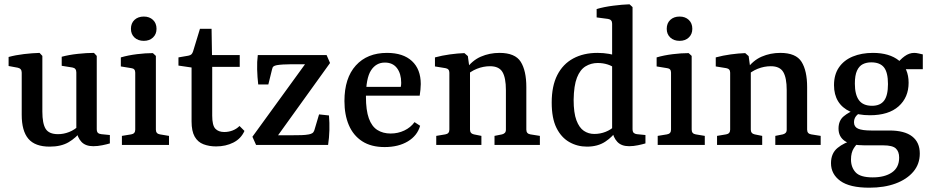

<svg xmlns="http://www.w3.org/2000/svg" viewBox="-20 -674 4327 893"><path d="M360 -67Q334 -33 299 -12.5Q264 8 211 8Q143 8 112 -28.5Q81 -65 81 -140V-336Q81 -355 63 -359L20 -367V-409Q53 -418 91.5 -422.5Q130 -427 164 -428L177 -414V-155Q177 -99 192.5 -74.5Q208 -50 250 -50Q276 -50 301.5 -60Q327 -70 349 -91ZM491 -7Q478 -3 456 1.5Q434 6 414 6Q378 6 359 -14Q340 -34 335 -68V-337Q335 -357 317 -360L267 -368V-410Q300 -419 341.5 -423.5Q383 -428 417 -428L430 -414V-74Q430 -61 435.5 -56Q441 -51 451 -50L491 -46Z M705 -71Q705 -52 724 -49L766 -42V0H547V-42L590 -49Q609 -52 609 -71V-336Q609 -355 591 -357L542 -365V-407Q576 -417 616.5 -422Q657 -427 691 -427L705 -414ZM708 -540Q708 -515 691.5 -499.5Q675 -484 649 -484Q622 -484 605.5 -499.5Q589 -515 589 -540Q589 -566 605.5 -581.5Q622 -597 649 -597Q675 -597 691.5 -581.5Q708 -566 708 -540Z M871 -360 810 -369V-407L856 -415Q866 -417 870.5 -421.5Q875 -426 878 -435L910 -540H964L966 -418H1095V-363H967V-136Q967 -91 981.5 -75.5Q996 -60 1023 -60Q1043 -60 1061.5 -67Q1080 -74 1094 -88L1117 -65Q1101 -29 1065.5 -11Q1030 7 985 7Q953 7 926.5 -3Q900 -13 885.5 -38.5Q871 -64 871 -109Z M1408 -388 1415 -375H1329Q1313 -375 1296.5 -374Q1280 -373 1268 -371Q1257 -369 1252 -365Q1247 -361 1245 -350L1228 -281H1181Q1177 -315 1176 -351Q1175 -387 1179 -418H1499L1515 -381L1264 -32L1257 -45H1344Q1364 -45 1382.5 -45.5Q1401 -46 1417 -49Q1427 -51 1433 -55Q1439 -59 1442 -68L1464 -142L1510 -137Q1513 -103 1512 -68Q1511 -33 1506 0H1171L1154 -38Z M1582 -204Q1582 -311 1635 -369.5Q1688 -428 1780 -428Q1855 -428 1896 -390Q1937 -352 1937 -283Q1937 -272 1935.5 -257Q1934 -242 1932 -229H1650V-270H1844Q1845 -275 1845.5 -279Q1846 -283 1846 -289Q1846 -331 1826.5 -357Q1807 -383 1770 -383Q1729 -383 1705.5 -346.5Q1682 -310 1682 -224Q1682 -161 1695.5 -123.5Q1709 -86 1735 -69.5Q1761 -53 1797 -53Q1831 -53 1860.5 -67Q1890 -81 1908 -106L1934 -89Q1921 -43 1877 -16.5Q1833 10 1769 10Q1706 10 1664.5 -17Q1623 -44 1602.5 -92Q1582 -140 1582 -204Z M2280 0V-42L2315 -49Q2323 -51 2328 -56Q2333 -61 2333 -71V-255Q2333 -312 2317 -339Q2301 -366 2259 -366Q2228 -366 2198 -354Q2168 -342 2143 -318L2146 -351Q2176 -393 2216.5 -410.5Q2257 -428 2303 -428Q2376 -428 2402 -386.5Q2428 -345 2428 -269V-71Q2428 -52 2447 -49L2491 -42V0ZM2009 0V-42L2051 -49Q2070 -52 2070 -71V-336Q2070 -354 2052 -357L2003 -365V-407Q2036 -416 2072.5 -421Q2109 -426 2140 -427L2156 -413L2166 -340V-71Q2166 -53 2184 -49L2219 -42V0Z M2710 8Q2665 8 2627.5 -13.5Q2590 -35 2568 -79.5Q2546 -124 2546 -197Q2546 -274 2572 -325Q2598 -376 2646 -402Q2694 -428 2759 -428Q2787 -428 2812.5 -423.5Q2838 -419 2852 -413L2838 -357Q2828 -367 2806.5 -374Q2785 -381 2760 -381Q2729 -381 2703.5 -365.5Q2678 -350 2663.5 -313Q2649 -276 2648 -210Q2648 -149 2661 -114.5Q2674 -80 2695.5 -65.5Q2717 -51 2744 -51Q2772 -51 2797 -61Q2822 -71 2839 -88L2851 -71Q2830 -38 2795 -15Q2760 8 2710 8ZM2922 -641V-74Q2922 -61 2927.5 -56Q2933 -51 2942 -50L2982 -46V-7Q2969 -3 2947.5 1.5Q2926 6 2906 6Q2870 6 2851 -14.5Q2832 -35 2827 -68V-564Q2827 -583 2808 -586L2755 -593V-632Q2789 -642 2832 -647.5Q2875 -653 2908 -654Z M3197 -71Q3197 -52 3216 -49L3258 -42V0H3039V-42L3082 -49Q3101 -52 3101 -71V-336Q3101 -355 3083 -357L3034 -365V-407Q3068 -417 3108.5 -422Q3149 -427 3183 -427L3197 -414ZM3200 -540Q3200 -515 3183.5 -499.5Q3167 -484 3141 -484Q3114 -484 3097.5 -499.5Q3081 -515 3081 -540Q3081 -566 3097.5 -581.5Q3114 -597 3141 -597Q3167 -597 3183.5 -581.5Q3200 -566 3200 -540Z M3586 0V-42L3621 -49Q3629 -51 3634 -56Q3639 -61 3639 -71V-255Q3639 -312 3623 -339Q3607 -366 3565 -366Q3534 -366 3504 -354Q3474 -342 3449 -318L3452 -351Q3482 -393 3522.5 -410.5Q3563 -428 3609 -428Q3682 -428 3708 -386.5Q3734 -345 3734 -269V-71Q3734 -52 3753 -49L3797 -42V0ZM3315 0V-42L3357 -49Q3376 -52 3376 -71V-336Q3376 -354 3358 -357L3309 -365V-407Q3342 -416 3378.5 -421Q3415 -426 3446 -427L3462 -413L3472 -340V-71Q3472 -53 3490 -49L3525 -42V0Z M4258 40Q4258 89 4228 124.5Q4198 160 4145.5 179.5Q4093 199 4023 199Q3932 199 3888.5 167.5Q3845 136 3845 85Q3845 39 3875.5 14Q3906 -11 3952 -23L3981 -18Q3964 -5 3951 15.5Q3938 36 3938 68Q3938 104 3959.5 127.5Q3981 151 4039 151Q4095 151 4128.5 128Q4162 105 4162 59Q4162 31 4146.5 16.5Q4131 2 4088 2H4001Q3939 2 3909.5 -18Q3880 -38 3880 -76Q3880 -113 3904 -133Q3928 -153 3960 -164L3985 -152Q3969 -144 3960.5 -132.5Q3952 -121 3952 -105Q3952 -84 3971 -75.5Q3990 -67 4033 -67H4117Q4187 -67 4222.5 -39.5Q4258 -12 4258 40ZM4206 -289Q4206 -221 4159.5 -179.5Q4113 -138 4026 -138Q3971 -138 3934 -155Q3897 -172 3878 -203Q3859 -234 3859 -278Q3859 -327 3882 -360.5Q3905 -394 3946 -411Q3987 -428 4040 -428Q4117 -428 4161.5 -392Q4206 -356 4206 -289ZM3956 -285Q3956 -234 3975 -208Q3994 -182 4036 -182Q4074 -182 4092 -206Q4110 -230 4110 -283Q4110 -337 4091.5 -360.5Q4073 -384 4032 -384Q4010 -384 3993 -375.5Q3976 -367 3966 -345.5Q3956 -324 3956 -285ZM4171 -352 4147 -371Q4166 -397 4187.5 -412.5Q4209 -428 4232 -428Q4241 -428 4252 -425.5Q4263 -423 4272 -421V-352Z"/></svg>

Font: Yrsa Medium
Style: Regular
Weight: 500
Designer: Anna Giedrys (Yrsa+Rasa design), David Brezina (Yrsa art-direction, Rasa art-direction, design)
Foundry: Rosetta Type Foundry
Version: Version 2.004